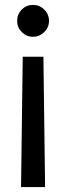

<svg xmlns="http://www.w3.org/2000/svg" viewBox="-20 -547 266 771"><path d="M64.5 204.1 71.3 -319.3H154.3L161.1 204.1ZM112.3 -399.4Q85.9 -399.4 67.4 -418.2Q48.8 -437 48.8 -462.9Q48.8 -489.7 67.4 -508.5Q85.9 -527.3 112.3 -527.3Q138.7 -527.3 157.7 -508.5Q176.8 -489.7 176.8 -462.9Q176.8 -437 157.7 -418.2Q138.7 -399.4 112.3 -399.4Z"/></svg>

Font: Inter Display
Style: Regular
Weight: 400
Designer: Rasmus Andersson
Foundry: rsms
Version: Version 4.001;git-9221beed3